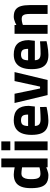

<svg xmlns="http://www.w3.org/2000/svg" viewBox="1056 -1796 752 2904"><g transform="rotate(-90 1432.0 -344.0)"><path d="M233 12Q188 12 155 1.5Q122 -9 99.5 -30Q77 -51 63.5 -83Q50 -115 44 -157Q38 -199 38 -252Q38 -344 61.5 -401Q85 -458 131 -485Q177 -512 245 -512Q265 -512 297.5 -507.5Q330 -503 353 -498V-700H487V0H354V-21Q339 -14 317.5 -6.5Q296 1 274 6.5Q252 12 233 12ZM256 -108Q273 -108 291.5 -110.5Q310 -113 326.5 -116.5Q343 -120 353 -123V-386Q341 -388 324 -390.5Q307 -393 289 -394.5Q271 -396 255 -396Q230 -396 212 -381Q194 -366 184 -334.5Q174 -303 174 -252Q174 -214 178 -186.5Q182 -159 191.5 -141.5Q201 -124 216.5 -116Q232 -108 256 -108Z M611 0V-500H745V0ZM611 -564V-700H745V-564Z M1059 12Q984 12 936.5 -14.5Q889 -41 866.5 -97Q844 -153 844 -243Q844 -332 869 -392Q894 -452 943 -482Q992 -512 1065 -512Q1175 -512 1229 -455.5Q1283 -399 1283 -286L1273 -193H979Q980 -148 1003 -127Q1026 -106 1080 -106Q1110 -106 1144.5 -107.5Q1179 -109 1211 -111Q1243 -113 1265 -115L1267 -16Q1243 -10 1207 -3.5Q1171 3 1132 7.5Q1093 12 1059 12ZM978 -295H1151Q1151 -356 1131.5 -379Q1112 -402 1065 -402Q1017 -402 998 -377Q979 -352 978 -295Z M1446 0 1326 -500H1466L1546 -114H1574L1658 -500H1794L1674 0Z M2053 12Q1978 12 1930.5 -14.5Q1883 -41 1860.5 -97Q1838 -153 1838 -243Q1838 -332 1863 -392Q1888 -452 1937 -482Q1986 -512 2059 -512Q2169 -512 2223 -455.5Q2277 -399 2277 -286L2267 -193H1973Q1974 -148 1997 -127Q2020 -106 2074 -106Q2104 -106 2138.5 -107.5Q2173 -109 2205 -111Q2237 -113 2259 -115L2261 -16Q2237 -10 2201 -3.5Q2165 3 2126 7.5Q2087 12 2053 12ZM1972 -295H2145Q2145 -356 2125.5 -379Q2106 -402 2059 -402Q2011 -402 1992 -377Q1973 -352 1972 -295Z M2373 0V-500H2506V-472Q2521 -481 2542 -490Q2563 -499 2586.5 -505.5Q2610 -512 2631 -512Q2701 -512 2739 -483.5Q2777 -455 2792 -401.5Q2807 -348 2807 -271V0H2673V-267Q2673 -305 2668 -333Q2663 -361 2647 -376.5Q2631 -392 2598 -392Q2581 -392 2563.5 -389Q2546 -386 2531.5 -382Q2517 -378 2507 -374V0Z"/></g></svg>

Font: Titillium Web
Style: Bold
Weight: 700
Designer: Mohamed Gaber, Accademia di Belle Arti di Urbino
Foundry: Kief Type Foundry, Accademia di Belle Arti di Urbino
Version: Version 3.000